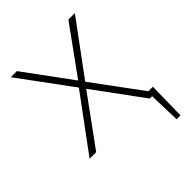

<svg xmlns="http://www.w3.org/2000/svg" viewBox="-236 -788 1114 1114"><g transform="rotate(-45 321.0 -231.5)"><path d="M592 -36 588 195H556L550 0H531L310 -301L91 0H37L285 -336L48 -658H98L311 -368L521 -658H574L335 -334L555 -36Z"/></g></svg>

Font: Ysabeau Light
Style: Regular
Weight: 300
Designer: Christian Thalmann (Catharsis Fonts)
Version: Version 0.003